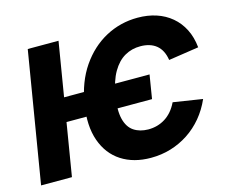

<svg xmlns="http://www.w3.org/2000/svg" viewBox="-104 -880 1224 1033"><g transform="rotate(-15 508.0 -363.5)"><path d="M724.1 -425.8 702.6 -293.9H193.8L215.3 -425.8ZM1014.6 -499 846.2 -473.6Q841.8 -502 831.1 -522.9Q820.3 -543.9 803.5 -557.6Q786.6 -571.3 764.4 -578.1Q742.2 -585 715.3 -585Q667.5 -585.4 627.7 -562.7Q587.9 -540 559.3 -491Q530.8 -441.9 517.1 -362.3Q504.4 -283.2 516.6 -234.6Q528.8 -186 561.5 -164.1Q594.2 -142.1 641.6 -141.6Q668 -141.6 691.7 -148.2Q715.3 -154.8 736.3 -168Q757.3 -181.2 774.7 -201.4Q792 -221.7 805.2 -249L968.3 -223.6Q944.3 -168.9 908.2 -125.7Q872.1 -82.5 826.2 -52.2Q780.3 -22 727.5 -6.1Q674.8 9.8 616.2 9.8Q520.5 9.8 452.6 -33.9Q384.8 -77.6 355.2 -161.1Q325.7 -244.6 344.7 -362.3Q364.3 -481 421.6 -564.7Q479 -648.4 561.5 -692.9Q644 -737.3 740.2 -737.3Q796.4 -737.3 843.8 -721.7Q891.1 -706.1 927.5 -675.5Q963.9 -645 986.3 -600.8Q1008.8 -556.6 1014.6 -499ZM297.9 -727.5 177.7 0H5.9L126.5 -727.5Z"/></g></svg>

Font: Inter 24pt ExtraBold
Style: Italic
Weight: 800
Italic angle: -9.3988°
Designer: Rasmus Andersson
Foundry: rsms
Version: Version 4.001;git-66647c0bb